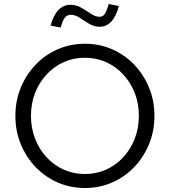

<svg xmlns="http://www.w3.org/2000/svg" viewBox="-20 -930 850 961"><path d="M405 11Q332 11 269 -16.5Q206 -44 158.5 -93.5Q111 -143 84 -208.5Q57 -274 57 -350Q57 -426 84 -491.5Q111 -557 158.5 -606.5Q206 -656 269 -683.5Q332 -711 405 -711Q478 -711 541 -683.5Q604 -656 651.5 -606.5Q699 -557 726 -491.5Q753 -426 753 -350Q753 -274 726 -208.5Q699 -143 651.5 -93.5Q604 -44 541 -16.5Q478 11 405 11ZM405 -59Q462 -59 511 -81Q560 -103 597 -143Q634 -183 654.5 -236Q675 -289 675 -350Q675 -412 654.5 -464.5Q634 -517 597 -557Q560 -597 511 -619Q462 -641 405 -641Q348 -641 299 -619Q250 -597 213 -557Q176 -517 155.5 -464.5Q135 -412 135 -350Q135 -289 155.5 -236Q176 -183 213 -143Q250 -103 299 -81Q348 -59 405 -59ZM284 -792 233 -802Q247 -853 272 -879.5Q297 -906 333 -906Q362 -906 387.5 -891Q413 -876 435.5 -861Q458 -846 478 -846Q495 -846 504.5 -860Q514 -874 524 -910L575 -900Q562 -849 537.5 -822.5Q513 -796 479 -796Q451 -796 426 -811Q401 -826 378.5 -841Q356 -856 335 -856Q316 -856 304.5 -841.5Q293 -827 284 -792Z"/></svg>

Font: Red Hat Text
Style: Regular
Weight: 400
Designer: Pentagram, MCKL
Foundry: MCKL
Version: Version 1.030